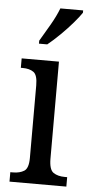

<svg xmlns="http://www.w3.org/2000/svg" viewBox="-55 -798 387 831"><g transform="rotate(5 139.0 -383.0)"><path d="M19 0V-41H30Q60 -41 79 -53Q98 -65 98 -110V-425Q98 -470 80.5 -482.5Q63 -495 33 -495H25V-536H187V-115Q187 -67 206 -54Q225 -41 256 -41H266V0ZM94 -619Q115 -654 137.5 -693Q160 -732 173 -766H272V-756Q261 -739 237 -711Q213 -683 184 -654.5Q155 -626 130 -606H94Z"/></g></svg>

Font: Noto Serif Sinhala Condensed
Style: Regular
Weight: 400
Width: 3
Designer: Jelle Bosma - Monotype Design Team
Foundry: Monotype Imaging Inc.
Version: Version 2.007; ttfautohint (v1.8.4.7-5d5b)